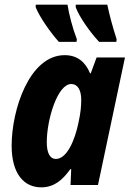

<svg xmlns="http://www.w3.org/2000/svg" viewBox="-20 -795 557 825"><path d="M233 -615H309L310 -627C292 -674 277 -731 270 -775H134L133 -765C148 -725 196 -656 233 -615ZM406 -615H480L481 -627C462 -685 449 -737 441 -775H306L305 -765C320 -723 366 -658 406 -615ZM220 -112C195 -112 181 -137 181 -184C181 -281 227 -434 286 -434C314 -434 329 -408 329 -366C329 -340 327 -312 317 -267C302 -194 268 -112 220 -112ZM157 10C213 10 249 -22 282 -68H286L283 0H401L517 -548H395L370 -480H367C346 -531 310 -558 258 -558C106 -558 30 -323 30 -169C30 -47 84 10 157 10Z"/></svg>

Font: Noto Sans Display SemiCondensed Extra
Style: Italic
Weight: 800
Width: 4
Italic angle: -12°
Designer: Monotype Design Team
Foundry: Monotype Imaging Inc.
Version: Version 1.900